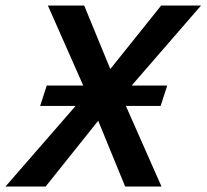

<svg xmlns="http://www.w3.org/2000/svg" viewBox="-40 -678 751 698"><path d="M-20 0 275 -339 134 -658H266L361 -427L546 -658H691L403 -326L547 0H415L317 -239L126 0ZM106 -293 130 -367H340L326 -293ZM326 -293 340 -367H568L544 -293Z"/></svg>

Font: Ysabeau Infant
Style: Bold Italic
Weight: 700
Italic angle: -12°
Designer: Christian Thalmann (Catharsis Fonts)
Version: Version 2.001;gftools[0.9.30]; featfreeze: ss01,ss02,lnum